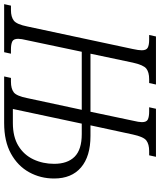

<svg xmlns="http://www.w3.org/2000/svg" viewBox="30 -808 754 903"><g transform="rotate(90 406.5 -357.0)"><path d="M-25 0 -18 -32H3Q35 -32 52.5 -45.5Q70 -59 80 -109L186 -605Q192 -632 192 -647Q192 -669 179.5 -675.5Q167 -682 142 -682H120L127 -714H353L346 -682H328Q295 -682 278 -668.5Q261 -655 250 -605L208 -406H481L523 -605Q530 -634 530 -648Q530 -670 517 -676Q504 -682 480 -682H460L467 -714H693L686 -682H666Q634 -682 616.5 -669Q599 -656 588 -605L545 -406H595Q691 -406 743 -361.5Q795 -317 795 -235Q795 -171 765.5 -117.5Q736 -64 678 -32Q620 0 534 0H315L322 -32H340Q372 -32 389.5 -45Q407 -58 417 -109L472 -365H199L145 -109Q138 -80 138 -66Q138 -44 151 -38Q164 -32 188 -32H208L201 0ZM586 -365H537L468 -41H534Q599 -41 641.5 -67Q684 -93 705 -137.5Q726 -182 726 -235Q726 -298 692.5 -331.5Q659 -365 586 -365Z"/></g></svg>

Font: Noto Serif Condensed Light
Style: Italic
Weight: 300
Width: 3
Italic angle: -12°
Designer: Monotype Design Team
Foundry: Monotype Imaging Inc.
Version: Version 2.014; ttfautohint (v1.8.4.7-5d5b)